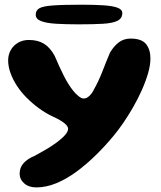

<svg xmlns="http://www.w3.org/2000/svg" viewBox="-20 -610 699 836"><path d="M138 206Q105.5 206 85.5 188.5Q65.5 171 65.5 146Q65.5 119.5 82.8 100.2Q100 81 131 68.5Q154.5 56 180 41Q205.5 26 227.5 9.8Q249.5 -6.5 263 -21.8Q276.5 -37 276.5 -49.5Q276.5 -60 261.2 -73Q246 -86 208 -103.5Q177.5 -118 149.2 -138.8Q121 -159.5 96.5 -184Q72 -208.5 54 -236Q36 -263.5 25.8 -291.8Q15.5 -320 15.5 -347.5Q15.5 -372 27 -392.2Q38.5 -412.5 59 -424.2Q79.5 -436 105.5 -436Q144 -436 170.5 -420.2Q197 -404.5 217.5 -368Q237 -322 256.5 -282.8Q276 -243.5 297 -217Q308.5 -202 321.8 -191.5Q335 -181 344 -181Q358 -181 370.2 -193.5Q382.5 -206 389.5 -221.5Q409 -255.5 425.8 -298.8Q442.5 -342 459 -381Q474.5 -407.5 496.2 -424.8Q518 -442 548.5 -442Q597 -442 616 -418Q635 -394 635 -355.5Q635 -327 625 -292Q615 -257 598.2 -219.2Q581.5 -181.5 560.5 -144.8Q539.5 -108 517.2 -75.5Q495 -43 474 -18Q438.5 25 397.5 65.2Q356.5 105.5 313 137.5Q269.5 169.5 225.2 187.8Q181 206 138 206ZM323 -504Q267.5 -504 225.2 -506.5Q183 -509 159.2 -518Q135.5 -527 135.5 -546Q135.5 -564.5 151 -573.8Q166.5 -583 209.5 -586.2Q252.5 -589.5 335 -589.5Q393 -589.5 432.5 -586.8Q472 -584 492.2 -576.2Q512.5 -568.5 512.5 -553Q512.5 -530 491.5 -519.5Q470.5 -509 428.5 -506.5Q386.5 -504 323 -504Z"/></svg>

Font: Gluten Thin SemiBold
Style: Regular
Weight: 600
Version: Version 1.300